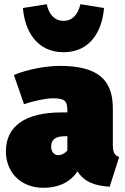

<svg xmlns="http://www.w3.org/2000/svg" viewBox="-20 -870 593 912"><path d="M282 -622C411 -622 466 -726 474 -832L362 -850C351 -804 326 -771 282 -771C237 -771 212 -804 202 -850L89 -832C97 -726 153 -622 282 -622ZM516 -184V-355C516 -492 444 -557 264 -557C202 -557 114 -542 46 -514L94 -375C147 -393 202 -403 231 -403C287 -403 300 -392 300 -343V-336H272C99 -336 8 -270 8 -151C8 -51 79 22 186 22C246 22 308 4 348 -56C381 -5 430 12 501 17L546 -124C522 -133 516 -148 516 -184ZM256 -133C237 -133 223 -150 223 -173C223 -208 244 -223 290 -223H300V-155C290 -143 274 -133 256 -133Z"/></svg>

Font: Fira Sans Ultra
Style: Regular
Weight: 950
Designer: Carrois Corporate & Edenspiekermann AG
Foundry: Carrois Corporate GbR & Edenspiekermann AG
Version: Version 4.203;PS 004.203;hotconv 1.0.88;makeotf.lib2.5.64775